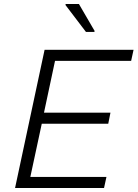

<svg xmlns="http://www.w3.org/2000/svg" viewBox="-20 -936 685 956"><path d="M55 0 202 -688H645L633 -633H254L199 -375H530L519 -320H188L131 -55H510L498 0ZM408 -777 306 -911 307 -916H373L451 -782L450 -777Z"/></svg>

Font: Saira Light
Style: Italic
Weight: 300
Italic angle: -12°
Designer: Hector Gatti with collaboration of the Omnibus-Type team
Foundry: Omnibus-Type
Version: Version 1.100; ttfautohint (v1.8.3)